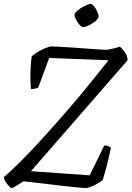

<svg xmlns="http://www.w3.org/2000/svg" viewBox="-23 -948 663 968"><path d="M35 0Q31 0 22 -9.5Q13 -19 5 -32Q-3 -45 -3 -56Q31 -84 83 -136Q135 -188 198.5 -258Q262 -328 331 -408Q379 -464 428 -524.5Q477 -585 524 -644L225 -656L170 -507Q166 -504 155 -501.5Q144 -499 133 -499Q131 -521 130.5 -549.5Q130 -578 131.5 -608Q133 -638 137 -664Q146 -673 160.5 -682Q175 -691 190.5 -698.5Q206 -706 218 -710Q230 -714 235 -714Q243 -714 271.5 -712.5Q300 -711 339 -708.5Q378 -706 415.5 -703Q453 -700 479.5 -698.5Q506 -697 510 -697Q519 -697 531.5 -699.5Q544 -702 557.5 -705.5Q571 -709 581 -713Q592 -705 606 -685.5Q620 -666 620 -644L133 -85L429 -64L503 -215Q517 -214 524.5 -210.5Q532 -207 536 -203Q531 -178 524.5 -150Q518 -122 510.5 -94Q503 -66 495 -40Q482 -30 465 -20.5Q448 -11 433 -5.5Q418 0 410 0Q399 0 367 -3Q335 -6 293 -11Q251 -16 209 -21Q167 -26 136 -29.5Q105 -33 96 -34Q75 -21 58.5 -10.5Q42 0 35 0ZM396 -811Q389 -811 378.5 -822.5Q368 -834 360.5 -848.5Q353 -863 353 -873Q353 -881 363 -890.5Q373 -900 387 -908.5Q401 -917 414 -922.5Q427 -928 434 -928Q442 -928 451.5 -916Q461 -904 467.5 -889Q474 -874 474 -864Q474 -857 465 -847.5Q456 -838 442.5 -830Q429 -822 416.5 -816.5Q404 -811 396 -811Z"/></svg>

Font: Texturina Medium 12pt Thin
Style: Italic
Weight: 250
Italic angle: -11°
Version: Version 1.002